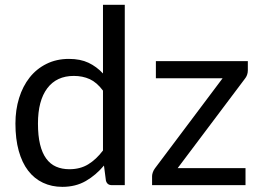

<svg xmlns="http://www.w3.org/2000/svg" viewBox="-20 -756 1064 784"><path d="M400.5 -386Q375.5 -419.5 346.5 -432.8Q317.5 -446 281.5 -446Q211 -446 173 -395.5Q135 -345 135 -251.5Q135 -202 143.5 -166.8Q152 -131.5 168.5 -108.8Q185 -86 209 -75.5Q233 -65 263.5 -65Q307.5 -65 340.2 -85Q373 -105 400.5 -141.5ZM489.5 -736.5V0H436.5Q417.5 0 412.5 -18.5L404.5 -80Q372 -41 330.5 -17Q289 7 234.5 7Q191 7 155.5 -9.8Q120 -26.5 95 -59Q70 -91.5 56.5 -140Q43 -188.5 43 -251.5Q43 -307.5 58 -355.8Q73 -404 101 -439.5Q129 -475 169.8 -495.2Q210.5 -515.5 261.5 -515.5Q308 -515.5 341.2 -499.8Q374.5 -484 400.5 -456V-736.5ZM992 -468.5Q992 -459 988.8 -450Q985.5 -441 980 -434.5L705.5 -69.5H982.5V0H601V-37Q601 -43.5 604 -52.2Q607 -61 613 -69L889 -436.5H616.5V-506.5H992Z"/></svg>

Font: Lato-Regular
Style: Regular
Weight: 400
Designer: Lukasz Dziedzic with Adam Twardoch and Botio Nikoltchev
Foundry: tyPoland Lukasz Dziedzic
Version: Version 2.015; 2015-08-06; http://www.latofonts.com/